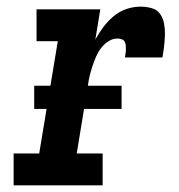

<svg xmlns="http://www.w3.org/2000/svg" viewBox="-20 -558 540 578"><path d="M21 0V-96H98L154 -434H90V-530H282L267 -439Q278 -459 291.5 -477Q305 -495 322.5 -509.5Q340 -524 361 -531Q382 -538 403 -538Q420 -538 436.5 -533.5Q453 -529 462 -516Q471 -503 474 -486.5Q477 -470 476.5 -453Q476 -436 474 -419Q472 -402 469 -385H356Q357 -391 358 -397Q359 -403 359 -409.5Q359 -416 358.5 -422Q358 -428 355 -433Q352 -438 346 -440Q340 -442 334 -442Q319 -442 306 -433.5Q293 -425 284 -413Q275 -401 269 -387Q263 -373 258.5 -359.5Q254 -346 250.5 -332Q247 -318 245 -303L211 -96H289V0ZM346 -230H83V-300H346Z"/></svg>

Font: Iosevka Curly Slab Oblique
Style: Bold
Weight: 700
Italic angle: -9°
Monospace: yes
Designer: Belleve Invis
Foundry: Belleve Invis
Version: Version 11.1.0; ttfautohint (v1.8.3)